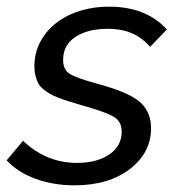

<svg xmlns="http://www.w3.org/2000/svg" viewBox="-44 -551 539 581"><path d="M-23.9 -65.9 25.9 -125Q95.7 -58.1 189 -58.1Q249.5 -58.1 286.9 -83.7Q324.2 -109.4 324.2 -151.9Q324.2 -183.1 301.3 -197Q278.3 -210.9 215.8 -229Q208.5 -231 205.1 -231.9Q180.2 -239.3 165.5 -243.9Q150.9 -248.5 133.3 -255.1Q115.7 -261.7 106.2 -267.6Q96.7 -273.4 86.4 -281.7Q76.2 -290 71.3 -299.8Q66.4 -309.6 63.2 -322Q60.1 -334.5 60.1 -350.1Q60.1 -402.3 89.8 -443.8Q119.6 -485.4 171.1 -508.1Q222.7 -530.8 286.1 -530.8Q398.4 -530.8 460.9 -461.9L410.2 -409.2Q384.8 -438 354 -450.9Q323.2 -463.9 282.2 -463.9Q222.2 -463.9 184.6 -439.5Q147 -415 147 -370.1Q147 -340.3 166.5 -327.9Q186 -315.4 246.1 -298.8Q281.7 -289.1 305.4 -280.8Q329.1 -272.5 351.1 -261Q373 -249.5 385.7 -236.3Q398.4 -223.1 405.8 -204.8Q413.1 -186.5 413.1 -163.1Q413.1 -88.9 349.1 -39.6Q285.2 9.8 181.2 9.8Q117.7 9.8 63.5 -10Q9.3 -29.8 -23.9 -65.9Z"/></svg>

Font: Rawline Medium
Style: Italic
Weight: 500
Italic angle: -12°
Designer: Matt McInerney, Pablo Impallari, Rodrigo Fuenzalida
Foundry: Matt McInerney, Pablo Impallari, Rodrigo Fuenzalida
Version: Version 4.020;PS 004.020;hotconv 1.0.88;makeotf.lib2.5.64775